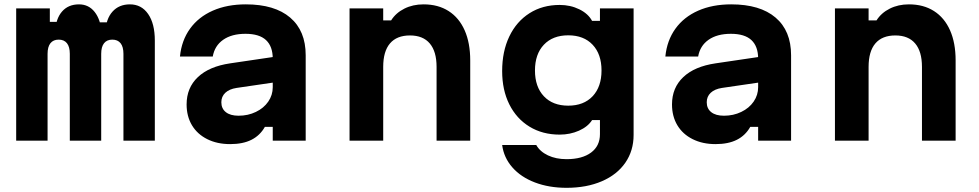

<svg xmlns="http://www.w3.org/2000/svg" viewBox="-20 -652 4540 890"><path d="M211 -613.1V-550.7H304.5L235.5 -504.1Q238.5 -565.3 267.5 -598.5Q296.5 -631.8 346.2 -631.8Q391.1 -631.8 418.8 -596.6Q446.5 -561.5 451.6 -499.3L394.5 -548.6H536.3L468.4 -504.1Q471.4 -564.9 501.6 -598.3Q531.8 -631.8 582.1 -631.8Q635.8 -631.8 666.7 -587.1Q697.7 -542.4 697.7 -463.7V0H552.2V-402.6Q552.2 -434.8 539 -451.6Q525.7 -468.3 500.6 -468.3Q475.5 -468.3 462.3 -451.6Q449.1 -434.8 449.1 -402.6V0H303.6V-402.6Q303.6 -434.8 290.4 -451.6Q277.2 -468.3 252.1 -468.3Q226.9 -468.3 213.7 -451.6Q200.5 -434.8 200.5 -402.6V0H55V-613.1Z M1255 -270.5 1076.5 -244.4Q1043.1 -239.3 1024.5 -222Q1006 -204.6 1006 -178.1Q1006 -148.7 1026.8 -132.2Q1047.5 -115.6 1085.9 -115.6Q1129.7 -115.6 1166.1 -133.2Q1202.6 -150.7 1223.5 -181Q1244.3 -211.3 1244.3 -247.8V-380Q1244.3 -437.1 1213.1 -466.2Q1181.8 -495.3 1118 -495.3Q1053.9 -495.3 1014.4 -467.5Q975 -439.8 966.2 -390H814.2Q821.5 -464.3 860.8 -518.9Q900.1 -573.5 966.4 -602.6Q1032.7 -631.8 1119.4 -631.8Q1253.2 -631.8 1325.1 -570.5Q1397 -509.2 1397 -395.9V0H1244.3V-63.9H1207.8Q1185.3 -24 1145.6 -4Q1105.9 16 1046.9 16Q986.5 16 940.6 -7Q894.6 -30 869.8 -71.4Q845 -112.9 845 -167.9Q845 -245.2 897.3 -294.6Q949.5 -344.1 1047.1 -358.4L1255 -389.1Z M1600.3 -613.1H1756.3V-557.3H1792.9Q1815.2 -592.5 1854.6 -612.1Q1893.9 -631.8 1943.2 -631.8Q2010.9 -631.8 2059.4 -600.8Q2108 -569.8 2133.9 -511.4Q2159.7 -452.9 2159.7 -372.1V0H2003.7V-342.1Q2003.7 -413.2 1972.3 -450.4Q1940.9 -487.7 1880.3 -487.7Q1819.2 -487.7 1787.7 -450.7Q1756.3 -413.8 1756.3 -342.1V0H1600.3Z M2606.1 218.6Q2524.8 218.6 2459.7 193.8Q2394.5 169 2354.9 123.8Q2315.3 78.7 2307.7 20H2465.7Q2482.7 50.5 2519.9 68.2Q2557.2 85.8 2606.1 85.8Q2678.6 85.8 2719.8 55.2Q2761 24.7 2761 -30V-95.3H2724.5Q2705.1 -64.7 2663.9 -46.3Q2622.7 -28 2574.3 -28Q2495 -28 2434.6 -64.8Q2374.2 -101.7 2340.9 -168.3Q2307.7 -234.8 2307.7 -322.6Q2307.7 -413.8 2340.9 -483.1Q2374.2 -552.5 2434.6 -590.8Q2495 -629.1 2574.3 -629.1Q2624.3 -629.1 2665.5 -608.8Q2706.7 -588.5 2724.5 -555.2H2761V-613.1H2917V-26.6Q2917 46.4 2878.8 102Q2840.5 157.7 2769.9 188.1Q2699.3 218.6 2606.1 218.6ZM2614 -162.2Q2685.9 -162.2 2727.1 -205.9Q2768.3 -249.7 2768.3 -325.3Q2768.3 -400.9 2727.1 -444.6Q2685.9 -488.3 2614.1 -488.3Q2542.3 -488.3 2501 -444.6Q2459.8 -400.9 2459.8 -325.3Q2459.8 -249.7 2501 -205.9Q2542.2 -162.2 2614 -162.2Z M3505 -270.5 3326.5 -244.4Q3293.1 -239.3 3274.5 -222Q3256 -204.6 3256 -178.1Q3256 -148.7 3276.8 -132.2Q3297.5 -115.6 3335.9 -115.6Q3379.7 -115.6 3416.1 -133.2Q3452.6 -150.7 3473.5 -181Q3494.3 -211.3 3494.3 -247.8V-380Q3494.3 -437.1 3463.1 -466.2Q3431.8 -495.3 3368 -495.3Q3303.9 -495.3 3264.4 -467.5Q3225 -439.8 3216.2 -390H3064.2Q3071.5 -464.3 3110.8 -518.9Q3150.1 -573.5 3216.4 -602.6Q3282.7 -631.8 3369.4 -631.8Q3503.2 -631.8 3575.1 -570.5Q3647 -509.2 3647 -395.9V0H3494.3V-63.9H3457.8Q3435.3 -24 3395.6 -4Q3355.9 16 3296.9 16Q3236.5 16 3190.6 -7Q3144.6 -30 3119.8 -71.4Q3095 -112.9 3095 -167.9Q3095 -245.2 3147.3 -294.6Q3199.5 -344.1 3297.1 -358.4L3505 -389.1Z M3850.3 -613.1H4006.3V-557.3H4042.9Q4065.2 -592.5 4104.6 -612.1Q4143.9 -631.8 4193.2 -631.8Q4260.9 -631.8 4309.4 -600.8Q4358 -569.8 4383.9 -511.4Q4409.7 -452.9 4409.7 -372.1V0H4253.7V-342.1Q4253.7 -413.2 4222.3 -450.4Q4190.9 -487.7 4130.3 -487.7Q4069.2 -487.7 4037.7 -450.7Q4006.3 -413.8 4006.3 -342.1V0H3850.3Z"/></svg>

Font: Martian Mono VF sWd Rg
Style: Regular
Weight: 400
Width: 6
Monospace: yes
Designer: Roman Shamin
Foundry: Evil Martians
Version: Version 1.100